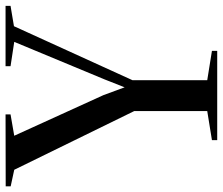

<svg xmlns="http://www.w3.org/2000/svg" viewBox="-90 -708 783 674"><g transform="rotate(-90 301.0 -371.5)"><path d="M247.5 -35V-291.5L41.5 -712.5L-16.5 -725V-742.5L236 -743V-725.5L161 -712.5L303.5 -399.5L331 -325L359 -396L490.5 -712.5L405 -725.5V-743H617V-725.5L545.5 -713.5L356 -297.5V-35L459 -18.5V0H145.5V-18.5Z"/></g></svg>

Font: Merriweather 144pt
Style: Regular
Weight: 400
Version: Version 2.100